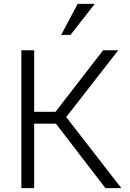

<svg xmlns="http://www.w3.org/2000/svg" viewBox="-20 -969 672 989"><path d="M90 0V-710H156V-393H266L511 -710H589L321 -366L605 0H523L268 -332H156V0ZM343 -789H295L380 -949H468Z"/></svg>

Font: Rising Sun Light
Style: Regular
Weight: 300
Designer: Matt McInerney, Pablo Impallari, Rodrigo Fuenzalida (Raleway font), Stephen Hutchings (Greek), Cristiano Sobral (main ch
Foundry: The Rising Sun Project Authors
Version: Version 4.327; ttfautohint (v1.8.4.7-5d5b-dirty)